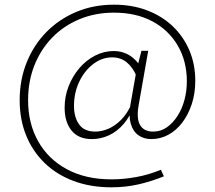

<svg xmlns="http://www.w3.org/2000/svg" viewBox="-20 -623 918 820"><path d="M372 -29Q315 -29 285.5 -65.5Q256 -102 256 -163Q256 -211 273 -254.5Q290 -298 319 -332Q348 -366 386 -385.5Q424 -405 465 -405Q548 -405 593 -317L564 -296Q547 -336 521 -357Q495 -378 459 -378Q415 -378 377.5 -349Q340 -320 318 -273Q296 -226 296 -171Q296 -122 318 -91.5Q340 -61 387 -61Q414 -61 442.5 -73Q471 -85 497 -111Q523 -137 542 -179L554 -176Q536 -126 508 -93.5Q480 -61 445 -45Q410 -29 372 -29ZM467 -603Q544 -603 607.5 -579Q671 -555 717 -511.5Q763 -468 788.5 -408.5Q814 -349 814 -278Q814 -224 799 -178.5Q784 -133 758.5 -99.5Q733 -66 699 -47.5Q665 -29 626 -29Q594 -29 571 -45.5Q548 -62 538.5 -94.5Q529 -127 537 -176L563 -323L584 -406H613L572 -173Q562 -116 578.5 -88.5Q595 -61 634 -61Q667 -61 693 -79.5Q719 -98 738.5 -128.5Q758 -159 768 -197Q778 -235 778 -276Q778 -362 739 -428.5Q700 -495 630.5 -532Q561 -569 467 -569Q387 -569 319.5 -541Q252 -513 203 -462.5Q154 -412 127 -344Q100 -276 100 -195Q100 -96 143 -19.5Q186 57 266 100Q346 143 456 143Q508 143 562.5 133Q617 123 667 102L680 130Q626 152 571 164.5Q516 177 456 177Q367 177 294.5 150Q222 123 170.5 73Q119 23 91.5 -45Q64 -113 64 -195Q64 -282 94 -356.5Q124 -431 178 -486Q232 -541 305.5 -572Q379 -603 467 -603Z"/></svg>

Font: Ysabeau Office ExtraLight
Style: Regular
Weight: 250
Designer: Christian Thalmann (Catharsis Fonts)
Version: Version 2.001;gftools[0.9.30]; featfreeze: tnum,lnum,ss02